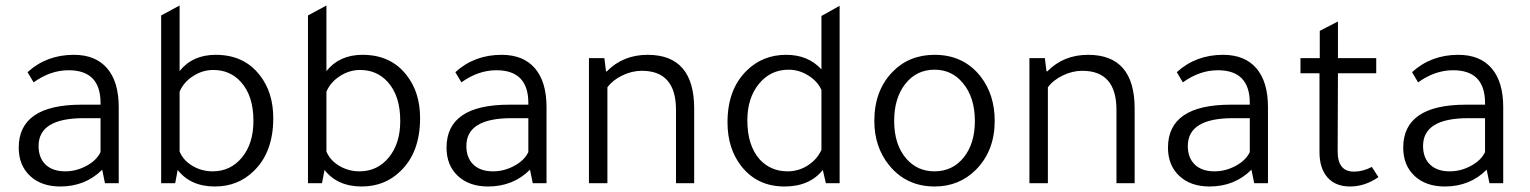

<svg xmlns="http://www.w3.org/2000/svg" viewBox="-20 -665 5553 697"><path d="M411 0H361L351 -49Q290 12 199 12Q130 12 89 -26.5Q48 -65 48 -129Q48 -285 276 -285H345V-291Q345 -410 229 -410Q163 -410 102 -366L80 -403Q149 -466 248 -466Q327 -466 369 -417Q411 -368 411 -276ZM345 -236H284Q120 -236 120 -135Q120 -92 145.5 -67.5Q171 -43 217 -43Q257 -43 294 -63Q331 -83 345 -113Z M616 0H565V-609L632 -645V-407Q679 -466 763 -466Q866 -466 923 -392Q972 -330 972 -236Q972 -112 901 -44Q844 12 760 12Q672 12 625 -48ZM632 -332V-115Q645 -83 678.5 -63Q712 -43 752 -43Q817 -43 858.5 -93.5Q900 -144 900 -226Q900 -318 854 -368Q815 -411 754 -411Q715 -411 680.5 -388.5Q646 -366 632 -332Z M1149 0H1098V-609L1165 -645V-407Q1212 -466 1296 -466Q1399 -466 1456 -392Q1505 -330 1505 -236Q1505 -112 1434 -44Q1377 12 1293 12Q1205 12 1158 -48ZM1165 -332V-115Q1178 -83 1211.5 -63Q1245 -43 1285 -43Q1350 -43 1391.5 -93.5Q1433 -144 1433 -226Q1433 -318 1387 -368Q1348 -411 1287 -411Q1248 -411 1213.5 -388.5Q1179 -366 1165 -332Z M1964 0H1914L1904 -49Q1843 12 1752 12Q1683 12 1642 -26.5Q1601 -65 1601 -129Q1601 -285 1829 -285H1898V-291Q1898 -410 1782 -410Q1716 -410 1655 -366L1633 -403Q1702 -466 1801 -466Q1880 -466 1922 -417Q1964 -368 1964 -276ZM1898 -236H1837Q1673 -236 1673 -135Q1673 -92 1698.5 -67.5Q1724 -43 1770 -43Q1810 -43 1847 -63Q1884 -83 1898 -113Z M2500 0H2434V-266Q2434 -408 2310 -408Q2274 -408 2239 -391Q2204 -374 2185 -348V0H2118V-454H2174L2180 -406H2183Q2242 -466 2331 -466Q2500 -466 2500 -271Z M2978 0 2967 -48Q2919 12 2828 12Q2729 12 2671 -62Q2621 -126 2621 -221Q2621 -341 2691 -409Q2749 -466 2834 -466Q2914 -466 2962 -413V-607L3028 -644V0ZM2962 -121V-338Q2949 -369 2915 -390.5Q2881 -412 2843 -412Q2777 -412 2735 -360.5Q2693 -309 2693 -228Q2693 -136 2739 -85Q2779 -43 2839 -43Q2879 -43 2912.5 -64.5Q2946 -86 2962 -121Z M3591 -226Q3591 -118 3523 -49Q3462 12 3373 12Q3270 12 3207 -66Q3154 -132 3154 -226Q3154 -336 3220 -404Q3280 -466 3373 -466Q3478 -466 3540 -387Q3591 -321 3591 -226ZM3226 -226Q3226 -139 3271 -88Q3311 -43 3372 -43Q3438 -43 3478.5 -93.5Q3519 -144 3519 -226Q3519 -312 3475 -364Q3435 -412 3373 -412Q3307 -412 3266.5 -360.5Q3226 -309 3226 -226Z M4099 0H4033V-266Q4033 -408 3909 -408Q3873 -408 3838 -391Q3803 -374 3784 -348V0H3717V-454H3773L3779 -406H3782Q3841 -466 3930 -466Q4099 -466 4099 -271Z M4583 0H4533L4523 -49Q4462 12 4371 12Q4302 12 4261 -26.5Q4220 -65 4220 -129Q4220 -285 4448 -285H4517V-291Q4517 -410 4401 -410Q4335 -410 4274 -366L4252 -403Q4321 -466 4420 -466Q4499 -466 4541 -417Q4583 -368 4583 -276ZM4517 -236H4456Q4292 -236 4292 -135Q4292 -92 4317.5 -67.5Q4343 -43 4389 -43Q4429 -43 4466 -63Q4503 -83 4517 -113Z M4837 -399 4836 -115Q4836 -42 4895 -42Q4928 -42 4960 -59L4984 -22Q4935 12 4881 12Q4828 12 4799 -21Q4770 -54 4770 -113V-399H4701V-454H4771V-553L4837 -587V-454H4976V-399Z M5437 0H5387L5377 -49Q5316 12 5225 12Q5156 12 5115 -26.5Q5074 -65 5074 -129Q5074 -285 5302 -285H5371V-291Q5371 -410 5255 -410Q5189 -410 5128 -366L5106 -403Q5175 -466 5274 -466Q5353 -466 5395 -417Q5437 -368 5437 -276ZM5371 -236H5310Q5146 -236 5146 -135Q5146 -92 5171.5 -67.5Q5197 -43 5243 -43Q5283 -43 5320 -63Q5357 -83 5371 -113Z"/></svg>

Font: Tajawal
Style: Regular
Weight: 400
Designer: Boutros Fonts
Foundry: Created by Boutros International 2017
Version: Version 1.700